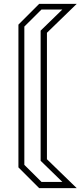

<svg xmlns="http://www.w3.org/2000/svg" viewBox="-20 -770 432 990"><path d="M182 200 75 93V-643L182 -750H375.5L222 -601V51L375.5 200ZM194 168H301.5L189.5 59V-612L301.5 -721H194L105.5 -633V80Z"/></svg>

Font: Tourney Light
Style: Regular
Weight: 300
Version: Version 1.015